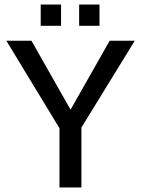

<svg xmlns="http://www.w3.org/2000/svg" viewBox="-20 -829 624 849"><path d="M576 -649H465L292 -344L119 -649H8L243 -262V0H340V-265ZM250 -715V-809H160V-715ZM420 -715V-809H330V-715Z"/></svg>

Font: Gamestation Text
Style: Bold
Weight: 400
Designer: Jonas Hecksher
Foundry: Jonas Hecksher, Playtypeª, e-types AS
Version: Version 1.003